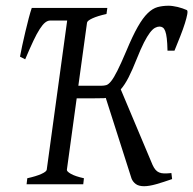

<svg xmlns="http://www.w3.org/2000/svg" viewBox="-20 -643 674 670"><path d="M580.6 -18.1Q549.8 -7.3 524.9 -0.2Q500 6.8 482.9 6.8Q463.9 6.8 453.6 -1Q443.4 -8.8 439 -20L349.1 -301.3Q345.7 -300.3 342.3 -300.3H335Q326.2 -300.3 314 -300Q301.8 -299.8 289.1 -299.8H247.6L213.4 -50.8Q212.4 -44.9 227.3 -36.4Q242.2 -27.8 272.9 -21L270.5 0H72.8L75.2 -21Q106 -27.8 124 -35.9Q142.1 -43.9 143.1 -50.8L214.4 -571.3H154.8Q146.5 -571.3 137.7 -564.5Q128.9 -557.6 118.7 -541.7Q108.4 -525.9 96.2 -500Q84 -474.1 67.9 -436L49.8 -445.3Q52.2 -459.5 57.4 -483.2Q62.5 -506.8 68.4 -531.7Q74.2 -556.6 80.3 -579.6Q86.4 -602.5 90.8 -615.2H354.5L351.6 -594.2Q320.8 -587.4 302.7 -579.1Q284.7 -570.8 283.7 -564L253.4 -343.8H333Q342.8 -343.8 350.6 -345.9Q358.4 -348.1 367.7 -359.6Q377 -371.1 389.4 -395.8Q401.9 -420.4 420.9 -465.3Q442.9 -518.1 460.7 -549.3Q478.5 -580.6 495.4 -596.9Q512.2 -613.3 529.8 -618.2Q547.4 -623 568.8 -623Q575.2 -623 583.3 -621.8Q591.3 -620.6 599.9 -618.7Q608.4 -616.7 616.7 -613.8Q625 -610.8 631.8 -607.9Q635.7 -606 633.5 -593.5Q631.3 -581.1 625.2 -561.5Q619.1 -542 609.4 -517.3Q599.6 -492.7 588.9 -466.3H564.5Q564 -492.7 562 -509Q560.1 -525.4 556.6 -534.4Q553.2 -543.5 548.1 -546.9Q543 -550.3 536.6 -550.3Q529.3 -550.3 521 -545.9Q512.7 -541.5 503.2 -529.1Q493.7 -516.6 482.4 -494.6Q471.2 -472.7 457 -437Q441.9 -398.9 428.7 -373Q415.5 -347.2 401.4 -331.1L512.2 -67.9Q517.1 -57.1 522.5 -50.8Q527.8 -44.4 535.2 -41.3Q542.5 -38.1 552.7 -37.8Q563 -37.6 578.1 -39.1Z"/></svg>

Font: Gentium Plus
Style: Italic
Weight: 400
Italic angle: -8°
Designer: J. Victor Gaultney, Annie Olsen, Iska Routamaa
Foundry: SIL International
Version: Version 1.510